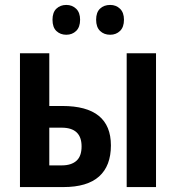

<svg xmlns="http://www.w3.org/2000/svg" viewBox="-20 -759 724 779"><path d="M61 0V-543H180V-329H233Q430 -329 430 -169Q430 -86 382 -43Q334 0 237 0ZM494 0V-543H613V0ZM180 -88H231Q269 -88 290 -106.5Q311 -125 311 -165Q311 -241 230 -241H180ZM193 -679Q193 -709 209 -724Q225 -739 249 -739Q273 -739 289 -723.5Q305 -708 305 -679Q305 -649 289 -633.5Q273 -618 249 -618Q225 -618 209 -633Q193 -648 193 -679ZM370 -679Q370 -709 386 -724Q402 -739 427 -739Q451 -739 467 -723.5Q483 -708 483 -679Q483 -649 467 -633.5Q451 -618 427 -618Q402 -618 386 -633.5Q370 -649 370 -679Z"/></svg>

Font: Avrile Sans Condensed SemiBold
Style: Regular
Weight: 600
Width: 3
Designer: Monotype Design Team
Foundry: Monotype Imaging Inc.
Version: Version 2.001;September 10, 2019;FontCreator 11.5.0.2425 64-